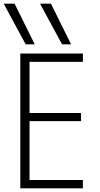

<svg xmlns="http://www.w3.org/2000/svg" viewBox="-22 -1020 542 1040"><path d="M117 -780 -2 -1000H57L166 -780ZM314 -780 195 -1000H254L363 -780ZM88 0V-730H427V-685H138V-408H417V-364H138V-45H427V0Z"/></svg>

Font: M PLUS Code Latin Light
Style: Regular
Weight: 300
Designer: Coji Morishita
Foundry: UNDERFOREST DESIGN
Version: Version 1.002; ttfautohint (v1.8.3)